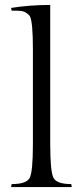

<svg xmlns="http://www.w3.org/2000/svg" viewBox="-20 -756 340 776"><path d="M183 -736V-174Q183 -63 196 -37.5Q209 -12 268 -12L270 0H25L27 -12Q87 -12 100 -37Q113 -62 113 -174V-556Q113 -667 101 -690Q97 -697 86 -704Q75 -711 62.5 -712Q50 -713 27 -713L25 -724Q100 -736 183 -736Z"/></svg>

Font: Gilda Display
Style: Regular
Weight: 400
Designer: Eduardo Rodriguez Tunni
Foundry: Eduardo Rodriguez Tunni
Version: Version 1.001